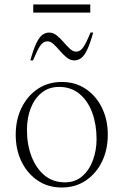

<svg xmlns="http://www.w3.org/2000/svg" viewBox="-20 -825 550 855"><path d="M255 10Q194 10 148 -21Q102 -52 76 -105Q50 -158 50 -225Q50 -292 76 -345Q102 -398 148 -429Q194 -460 255 -460Q316 -460 362 -429Q408 -398 434 -345Q460 -292 460 -225Q460 -158 434 -105Q408 -52 362 -21Q316 10 255 10ZM269 -13Q315 -13 346.5 -40.5Q378 -68 394 -112Q410 -156 410 -205Q410 -270 391 -322.5Q372 -375 334.5 -406.5Q297 -438 243 -438Q198 -438 166 -412.5Q134 -387 117 -343.5Q100 -300 100 -246Q100 -181 120.5 -128Q141 -75 178.5 -44Q216 -13 269 -13ZM115 -556Q129 -606 142 -633Q155 -660 169 -670Q183 -680 199 -680Q217 -680 233 -667Q249 -654 263 -637.5Q277 -621 291 -608Q305 -595 319 -595Q338 -595 351.5 -615.5Q365 -636 383 -680H395Q381 -630 368 -603Q355 -576 341 -566Q327 -556 311 -556Q293 -556 277 -569Q261 -582 247 -598.5Q233 -615 219 -628Q205 -641 191 -641Q172 -641 158.5 -620.5Q145 -600 127 -556ZM128 -769V-805H382V-769Z"/></svg>

Font: Spectral ExtraLight
Style: Regular
Weight: 275
Designer: Jean-Baptiste Levee
Foundry: Production Type
Version: Version 2.001